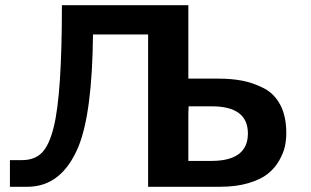

<svg xmlns="http://www.w3.org/2000/svg" viewBox="-20 -715 1189 735"><path d="M18 0V-102H64Q113 -102 141 -131Q169 -160 186 -230Q217 -355 217 -695H701V-414H816Q867 -414 908 -406Q949 -398 989.5 -377.5Q1030 -357 1053 -313.5Q1076 -270 1076 -205Q1076 -179 1070.5 -154Q1065 -129 1048.5 -100Q1032 -71 1005 -49.5Q978 -28 931 -14Q884 0 822 0H547V-583H336Q333 -282 280 -153Q216 0 85 0ZM701 -99H789Q929 -99 929 -204Q929 -308 791 -308H702Q702 -303 701.5 -293Q701 -283 701 -278Z"/></svg>

Font: Coval
Style: Heavy
Weight: 900
Foundry: Context Ltd
Version: Version 001.000